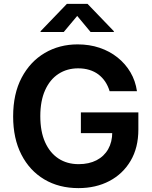

<svg xmlns="http://www.w3.org/2000/svg" viewBox="-20 -968 790 998"><path d="M387.7 9.8Q286.6 9.8 210.2 -35.6Q133.8 -81.1 91.1 -164.6Q48.3 -248 48.3 -362.8Q48.3 -480.5 92.5 -564.2Q136.7 -647.9 212.6 -692.6Q288.6 -737.3 383.8 -737.3Q444.8 -737.3 497.3 -719.7Q549.8 -702.1 590.8 -669.4Q631.8 -636.7 658 -592.3Q684.1 -547.9 691.9 -494.1H549.8Q541.5 -521.5 526.9 -543.5Q512.2 -565.4 491.5 -581.1Q470.7 -596.7 444.3 -604.7Q418 -612.8 386.2 -612.8Q328.6 -612.8 284.2 -584Q239.7 -555.2 214.6 -499.5Q189.5 -443.8 189.5 -364.3Q189.5 -284.2 214.4 -228.8Q239.3 -173.3 283.9 -144Q328.6 -114.7 388.7 -114.7Q442.4 -114.7 481.7 -135Q521 -155.3 542.2 -192.6Q563.5 -230 563.5 -280.8L594.2 -275.9H400.4V-383.8H699.2V-294.9Q699.2 -200.2 658.9 -132.1Q618.7 -64 548.6 -27.1Q478.5 9.8 387.7 9.8ZM311.5 -801.8H190.9V-805.7L327.6 -947.8H435.1L571.8 -805.7V-801.8H450.7L381.3 -885.3Z"/></svg>

Font: Inter Cardless
Style: Bold
Weight: 700
Designer: Rasmus Andersson
Foundry: rsms
Version: Version 4.001;git-9221beed3